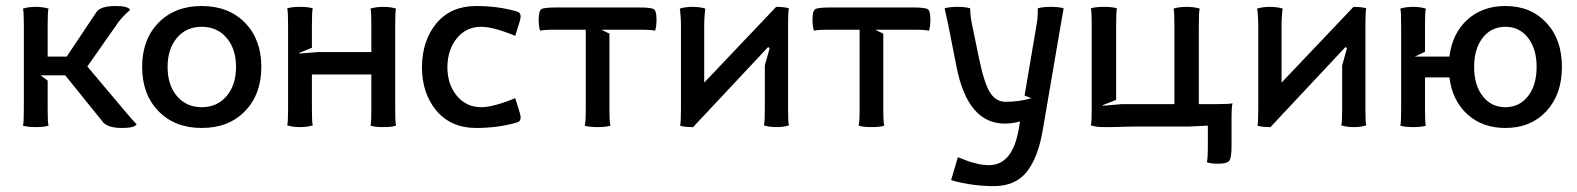

<svg xmlns="http://www.w3.org/2000/svg" viewBox="-20 -425 5297 645"><path d="M60.1 -58.1V-341.8Q60.1 -387.2 57.1 -396Q74.7 -401.9 100.1 -401.9Q125.5 -401.9 143.1 -396Q140.1 -387.2 140.1 -341.8V-234.9H204.1L304.2 -384.8Q317.9 -404.8 369.1 -404.8Q409.7 -404.8 417 -392.1L411.6 -386.7Q406.2 -381.8 401.1 -377Q396 -372.1 389.4 -364.7Q382.8 -357.4 378.9 -352.1L273.4 -201.7L404.3 -46.4Q427.2 -19 439 -7.3Q431.2 4.9 391.1 4.9Q341.8 4.9 325.7 -15.1L199.2 -171.9H116.2L140.1 -154.3V-58.1Q140.1 -11.7 143.1 -2.9Q128.4 2 100.1 2Q71.8 2 57.1 -2.9Q60.1 -11.7 60.1 -58.1Z M543 -200.2Q543 -139.2 574.5 -102.1Q606 -64.9 657.7 -64.9Q709.5 -64.9 741.2 -102.3Q772.9 -139.6 772.9 -200.2Q772.9 -260.7 741.2 -297.9Q709.5 -335 657.7 -335Q606 -335 574.5 -297.9Q543 -260.7 543 -200.2ZM512.5 -51.5Q457.5 -107.9 457.5 -200.2Q457.5 -292.5 512.5 -348.6Q567.4 -404.8 657.7 -404.8Q748 -404.8 803 -348.6Q857.9 -292.5 857.9 -200.2Q857.9 -107.9 803 -51.5Q748 4.9 657.7 4.9Q567.4 4.9 512.5 -51.5Z M947.8 -58.1V-341.8Q947.8 -388.2 944.8 -397Q959.5 -401.9 987.8 -401.9Q1016.1 -401.9 1030.8 -397Q1027.8 -388.2 1027.8 -341.8V-264.6L984.9 -247.1L985.8 -245.1L1046.9 -250H1227.5V-341.8Q1227.5 -387.2 1224.6 -396Q1242.2 -401.9 1267.6 -401.9Q1293 -401.9 1310.5 -396Q1307.6 -387.2 1307.6 -341.8V-58.1Q1307.6 -11.7 1310.5 -2.9Q1295.9 2 1267.6 2Q1239.3 2 1224.6 -2.9Q1227.5 -11.7 1227.5 -58.1V-174.8H1027.8V-58.1Q1027.8 -12.7 1030.8 -3.9Q1013.2 2 987.8 2Q962.4 2 944.8 -3.9Q947.8 -12.7 947.8 -58.1Z M1397.5 -200.2Q1398.4 -290 1446.8 -347.4Q1495.1 -404.8 1579.6 -404.8Q1653.8 -404.8 1717.3 -386.2Q1729 -382.8 1729 -369.6Q1729 -364.3 1726.1 -353.5L1710.9 -304.7Q1636.7 -335 1596.7 -335Q1546.4 -335 1515.1 -296.9Q1483.9 -258.8 1482.9 -200.2Q1482.9 -141.6 1514.6 -103.3Q1546.4 -64.9 1596.7 -64.9Q1636.7 -64.9 1710.9 -95.2L1726.1 -46.4Q1729 -35.6 1729 -30.3Q1729 -17.1 1717.3 -13.7Q1653.8 4.9 1579.6 4.9Q1495.1 4.9 1446.3 -53Q1397.5 -110.8 1397.5 -200.2Z M1947.8 -58.1V-325.2H1849.6Q1804.7 -325.2 1794.4 -321.8Q1789.6 -336.4 1789.6 -358.9Q1789.6 -388.7 1798.8 -394.3Q1808.1 -399.9 1849.6 -399.9H2125.5Q2167 -399.9 2176.3 -394.3Q2185.5 -388.7 2185.5 -358.9Q2185.5 -336.4 2180.7 -321.8Q2170.4 -325.2 2125.5 -325.2H2000.5Q2005.4 -322.8 2013.9 -318.4Q2022.5 -314 2027.3 -312V-58.1Q2027.3 -13.2 2030.8 -2.9Q2016.1 2 1987.8 2Q1959 2 1944.3 -2.9Q1947.8 -13.2 1947.8 -58.1Z M2267.6 -58.1V-341.8Q2267.6 -355.5 2266.1 -374.5Q2264.6 -393.6 2263.7 -396Q2281.2 -401.9 2306.6 -401.9Q2332 -401.9 2349.6 -396Q2348.6 -393.6 2347.2 -374.5Q2345.7 -355.5 2345.7 -341.8V-147.5L2587.4 -401.9Q2615.7 -401.9 2630.4 -397Q2627.4 -388.2 2627.4 -341.8V-58.1Q2627.4 -12.7 2630.4 -3.9Q2612.8 2 2588.4 2Q2564 2 2546.4 -3.9Q2549.3 -12.7 2549.3 -58.1V-205.1L2565.4 -262.7L2560.5 -267.1L2306.6 3.9V2Q2279.3 2 2264.6 -2.9Q2267.6 -11.7 2267.6 -58.1Z M2867.7 -58.1V-325.2H2769.5Q2724.6 -325.2 2714.4 -321.8Q2709.5 -336.4 2709.5 -358.9Q2709.5 -388.7 2718.8 -394.3Q2728 -399.9 2769.5 -399.9H3045.4Q3086.9 -399.9 3096.2 -394.3Q3105.5 -388.7 3105.5 -358.9Q3105.5 -336.4 3100.6 -321.8Q3090.3 -325.2 3045.4 -325.2H2920.4Q2925.3 -322.8 2933.8 -318.4Q2942.4 -314 2947.3 -312V-58.1Q2947.3 -13.2 2950.7 -2.9Q2936 2 2907.7 2Q2878.9 2 2864.3 -2.9Q2867.7 -13.2 2867.7 -58.1Z M3355.5 -9.8Q3231 -9.8 3193.4 -200.2L3165.5 -341.8L3153.3 -397Q3168 -401.9 3196.3 -401.9Q3224.6 -401.9 3239.3 -397V-393.1Q3239.3 -373.5 3245.6 -341.8L3269.5 -226.1Q3286.6 -144.5 3306.2 -113.8Q3325.7 -83 3358.4 -83Q3404.8 -83 3444.8 -95.2L3421.9 -104L3462.4 -342.8Q3466.3 -363.8 3466.3 -392.1V-397Q3481 -401.9 3510.3 -401.9Q3538.6 -401.9 3553.2 -397Q3546.9 -361.3 3543.5 -341.8L3483.4 9.8Q3467.3 105 3429 152.6Q3390.6 200.2 3319.3 200.2Q3273.4 200.2 3232.2 193.1Q3190.9 186 3175.3 179.7L3197.8 103Q3221.7 112.3 3231.9 116.2Q3242.2 120.1 3262.9 125Q3283.7 129.9 3302.2 129.9Q3381.3 129.9 3402.3 8.8L3406.7 -17.1Q3381.3 -9.8 3355.5 -9.8Z M3647.5 -58.1V-341.8Q3647.5 -388.2 3644.5 -397Q3659.2 -401.9 3688.5 -401.9Q3717.8 -401.9 3732.4 -397Q3729.5 -388.2 3729.5 -341.8V-89.4L3684.6 -71.8L3685.5 -69.8L3748.5 -75.2H3925.3V-341.8Q3925.3 -387.2 3922.4 -396Q3939.9 -401.9 3966.3 -401.9Q3992.7 -401.9 4010.3 -396Q4007.3 -387.2 4007.3 -341.8V-75.2H4065.4Q4111.8 -75.2 4120.6 -78.1Q4117.2 -67.9 4117.2 -22.9V64.9Q4117.2 105 4109.6 115Q4102.1 125 4071.3 125Q4048.8 125 4034.2 120.1Q4037.6 109.9 4037.6 64.9V-2.9L3975.6 0H3809.6Q3779.8 0 3750.2 1Q3720.7 2 3688.5 2Q3662.1 2 3644.5 -3.9Q3647.5 -12.7 3647.5 -58.1Z M4207 -58.1V-341.8Q4207 -355.5 4205.6 -374.5Q4204.1 -393.6 4203.1 -396Q4220.7 -401.9 4246.1 -401.9Q4271.5 -401.9 4289.1 -396Q4288.1 -393.6 4286.6 -374.5Q4285.2 -355.5 4285.2 -341.8V-147.5L4526.9 -401.9Q4555.2 -401.9 4569.8 -397Q4566.9 -388.2 4566.9 -341.8V-58.1Q4566.9 -12.7 4569.8 -3.9Q4552.2 2 4527.8 2Q4503.4 2 4485.8 -3.9Q4488.8 -12.7 4488.8 -58.1V-205.1L4504.9 -262.7L4500 -267.1L4246.1 3.9V2Q4218.8 2 4204.1 -2.9Q4207 -11.7 4207 -58.1Z M4687 -58.1V-341.8Q4687 -387.2 4684.1 -396Q4701.7 -401.9 4727.1 -401.9Q4752.4 -401.9 4770 -396Q4767.1 -387.2 4767.1 -341.8V-251L4732.9 -234.9H4849.1Q4858.9 -313 4909.4 -358.9Q4960 -404.8 5037.1 -404.8Q5122.6 -404.8 5174.8 -348.6Q5227.1 -292.5 5227.1 -200.2Q5227.1 -107.9 5174.8 -51.5Q5122.6 4.9 5037.1 4.9Q4960 4.9 4909.4 -41Q4858.9 -86.9 4849.1 -165H4767.1V-58.1Q4767.1 -11.7 4770 -2.9Q4755.4 2 4727.1 2Q4698.7 2 4684.1 -2.9Q4687 -11.7 4687 -58.1ZM4932.1 -200.2Q4932.1 -139.2 4960.9 -102.1Q4989.7 -64.9 5037.1 -64.9Q5084.5 -64.9 5113.3 -102.1Q5142.1 -139.2 5142.1 -200.2Q5142.1 -260.7 5113.3 -297.9Q5084.5 -335 5037.1 -335Q4989.7 -335 4960.9 -297.9Q4932.1 -260.7 4932.1 -200.2Z"/></svg>

Font: Nikodecs
Style: Medium
Weight: 500
Version: Version 0.29